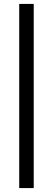

<svg xmlns="http://www.w3.org/2000/svg" viewBox="-20 -738 270 979"><path d="M152 221V-718H78V221Z"/></svg>

Font: RazerF5
Style: Regular
Weight: 400
Foundry: Razer Inc.
Version: Version 2